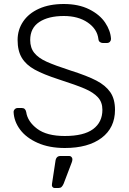

<svg xmlns="http://www.w3.org/2000/svg" viewBox="-20 -730 645 960"><path d="M48 0ZM514 -515H494Q487 -515 480 -519.5Q473 -524 472 -535Q466 -585 418.5 -617.5Q371 -650 299 -650Q222 -650 176.5 -620Q131 -590 131 -530Q131 -491 151.5 -465.5Q172 -440 213 -421.5Q254 -403 334 -377Q416 -351 462 -327Q508 -303 531.5 -269Q555 -235 555 -181Q555 -91 488 -40.5Q421 10 304 10Q226 10 168.5 -15.5Q111 -41 80.5 -82Q50 -123 48 -170Q48 -178 54 -184Q60 -190 69 -190H89Q107 -190 111 -170Q118 -122 166 -86Q214 -50 304 -50Q399 -50 445.5 -84.5Q492 -119 492 -181Q492 -219 469.5 -243.5Q447 -268 404 -286.5Q361 -305 274 -333Q197 -358 153.5 -382Q110 -406 89 -441Q68 -476 68 -530Q68 -581 95.5 -622Q123 -663 175 -686.5Q227 -710 299 -710Q373 -710 426 -683.5Q479 -657 506 -616.5Q533 -576 535 -535Q535 -527 529.5 -521Q524 -515 514 -515ZM282 50H327Q333 50 337.5 55Q342 60 342 66Q342 75 338 84L298 189Q293 200 287.5 205Q282 210 272 210H254Q246 210 242 204Q238 198 240 189L257 77Q260 50 282 50Z"/></svg>

Font: Hezaedrus Light
Style: Regular
Weight: 300
Designer: Hubert & Fischer
Foundry: Hubert & Fischer
Version: Version 1.10;September 3, 2019;FontCreator 11.5.0.2425 64-bi